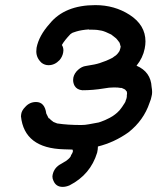

<svg xmlns="http://www.w3.org/2000/svg" viewBox="-20 -567 615 751"><path d="M263 18 230 17Q75 13 62 -112L63 -121Q65 -135 79 -149Q96 -168 121 -168Q155 -168 161 -123L170 -105L174 -103Q179 -97 184 -94L189 -90L204 -84H205Q245 -78 298 -78Q313 -78 328 -81L366 -88L375 -91Q390 -96 409 -106L421 -113Q430 -119 438 -126L448 -136Q449 -138 451 -140Q453 -142 454.5 -144.5Q456 -147 458.5 -150Q461 -153 463 -157Q465 -161 467 -163Q471 -169 471.5 -172.5Q472 -176 472.5 -176.5Q473 -177 474 -179L476 -188V-193L477 -202L476 -209L474 -211Q471 -215 470 -216Q469 -217 467 -218L456 -223H452Q443 -225 426 -225Q407 -225 386 -221Q344 -214 302 -214Q281 -216 272 -231Q266 -242 266 -254Q266 -259 267 -264Q271 -281 285.5 -294Q300 -307 316 -309Q355 -315 369 -320Q371 -320 372 -321Q399 -330 410 -336L420 -341Q433 -350 435 -352Q437 -354 439 -356Q441 -358 443 -361Q445 -364 446.5 -366Q448 -368 448 -369Q448 -370 451 -379Q452 -383 452 -385Q452 -387 451 -388L449 -396L447 -401Q440 -410 438.5 -412Q437 -414 435.5 -415.5Q434 -417 433.5 -417.5Q433 -418 415 -432Q391 -444 378 -447L360 -450Q351 -451 330 -451H328V-452Q299 -450 279 -444Q270 -441 268.5 -440.5Q267 -440 265.5 -439.5Q264 -439 263 -438.5Q262 -438 260.5 -437Q259 -436 258 -435L256 -434Q232 -409 222 -391Q228 -382 228 -370Q228 -366 227 -361Q224 -345 213 -332Q194 -312 170 -312Q155 -312 143 -321Q122 -340 122 -366Q122 -373 123 -380Q132 -427 174 -474Q233 -547 353 -547Q428 -547 487 -509Q549 -469 549 -405Q549 -392 546 -377Q539 -341 514 -310Q570 -286 573 -227Q575 -216 575 -207Q575 -198 573 -191Q571 -179 565 -165Q542 -96 482 -49Q427 -10 363 6Q363 17 360 30Q334 116 252 158Q238 164 225 164Q199 164 189 140Q185 132 185 123Q185 120 186 116Q192 88 219 74L234 65Q236 65 246.5 56Q257 47 258 40Q264 31 265 26V23Q265 19 263 18Z"/></svg>

Font: Bad Comic
Style: Italic
Weight: 400
Italic angle: -11°
Designer: GGBotNet
Foundry: GGBotNet
Version: 0.95